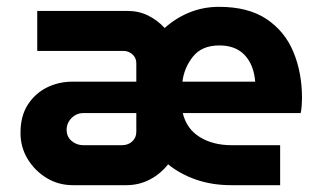

<svg xmlns="http://www.w3.org/2000/svg" viewBox="-20 -542 936 562"><path d="M193 0Q151 0 116.5 -21Q82 -42 61 -76.5Q40 -111 40 -153Q40 -202 61 -235Q82 -268 116.5 -285.5Q151 -303 193 -303H379V-357Q379 -373 367.5 -383Q356 -393 341 -393H89V-510H354Q386 -510 413.5 -496.5Q441 -483 462 -460Q494 -489 534.5 -505.5Q575 -522 621 -522Q707 -522 760.5 -486Q814 -450 839 -389.5Q864 -329 864 -255Q864 -245 863 -231.5Q862 -218 860 -211H515Q526 -165 564.5 -141Q603 -117 658 -117H800V0H656Q601 0 554.5 -16Q508 -32 472 -61Q450 -33 418.5 -16.5Q387 0 350 0ZM514 -303H727Q723 -352 696.5 -380.5Q670 -409 622 -409Q571 -409 545 -376.5Q519 -344 514 -303ZM224 -117H337Q355 -117 367 -128Q379 -139 379 -156V-211H224Q204 -211 189.5 -196.5Q175 -182 175 -162Q175 -142 189.5 -129.5Q204 -117 224 -117Z"/></svg>

Font: MuseoModerno SemiBold
Style: Regular
Weight: 600
Designer: Pablo Cosgaya, Héctor Gatti, Marcela Romero, and the Authors of The MuseoModerno Project.
Foundry: Omnibus-Type Team
Version: Version 1.001